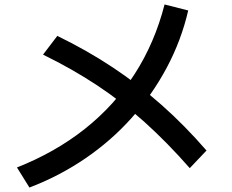

<svg xmlns="http://www.w3.org/2000/svg" viewBox="-20 -796 1040 861"><path d="M56 -45Q228 -113 360.5 -218Q493 -323 583.5 -463.5Q674 -604 718 -776L824 -749Q793 -615 728 -493Q663 -371 571 -268Q479 -165 362.5 -85.5Q246 -6 112 45ZM831 -42Q730 -157 629.5 -247.5Q529 -338 417.5 -412Q306 -486 173 -551L237 -635Q371 -570 486 -493.5Q601 -417 704.5 -325.5Q808 -234 906 -121Z"/></svg>

Font: M PLUS 1 Code Medium
Style: Regular
Weight: 500
Designer: Coji Morishita
Foundry: UNDERFOREST DESIGN
Version: Version 1.002